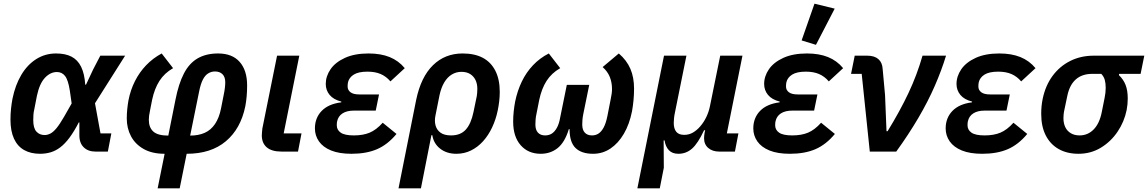

<svg xmlns="http://www.w3.org/2000/svg" viewBox="-20 -825 6248 1045"><path d="M586 -99 567 0H499Q459 0 435 -24Q411 -48 412 -92V-159H409Q383 -109 358.5 -76Q334 -43 308.5 -23.5Q283 -4 255.5 4Q228 12 198 12Q147 12 111 -8.5Q75 -29 56 -70.5Q37 -112 37 -174Q37 -205 40 -233.5Q43 -262 48 -288Q63 -362 96 -417.5Q129 -473 177.5 -503.5Q226 -534 285 -534Q336 -534 369.5 -516.5Q403 -499 421.5 -461.5Q440 -424 444 -364H448L487 -447L526 -522H661L497 -263L527 -99ZM223 -90Q238 -90 254 -98Q270 -106 288 -128Q306 -150 329 -190L370 -262L360 -332Q351 -390 334 -411.5Q317 -433 290 -433Q254 -433 224.5 -401.5Q195 -370 181 -304L167 -232Q163 -215 162 -201.5Q161 -188 161 -171Q161 -128 178 -109Q195 -90 223 -90Z M838 200 876 12Q808 12 762 -14Q716 -40 693 -83.5Q670 -127 670 -180Q670 -206 672.5 -230.5Q675 -255 679 -278Q690 -335 714.5 -383.5Q739 -432 775.5 -470Q812 -508 860 -534L922 -454Q875 -427 848 -385Q821 -343 808 -282L797 -226Q793 -208 791.5 -195.5Q790 -183 790 -173Q790 -131 814.5 -109Q839 -87 896 -87L935 -282Q952 -369 981 -425Q1010 -481 1056 -507.5Q1102 -534 1167 -534Q1244 -534 1284.5 -488Q1325 -442 1325 -360Q1325 -329 1322.5 -300.5Q1320 -272 1315 -246Q1290 -124 1209 -56Q1128 12 996 12L958 200ZM1064 -328 1015 -87Q1060 -87 1094 -102Q1128 -117 1150.5 -150.5Q1173 -184 1183 -235L1198 -311Q1202 -330 1204 -347Q1206 -364 1206 -377Q1206 -406 1191 -421Q1176 -436 1150 -436Q1130 -436 1113 -425.5Q1096 -415 1084 -391.5Q1072 -368 1064 -328Z M1621 -99 1602 0H1512Q1459 0 1432 -23Q1405 -46 1405 -88Q1405 -95 1406 -105.5Q1407 -116 1408 -126L1488 -522H1609L1524 -99Z M2063 -157 2138 -96Q2090 -38 2032 -13Q1974 12 1893 12Q1826 12 1782 -6Q1738 -24 1716 -55.5Q1694 -87 1694 -126Q1694 -183 1730.5 -221Q1767 -259 1837 -268L1838 -272Q1795 -283 1774 -308.5Q1753 -334 1753 -368Q1753 -410 1779 -448Q1805 -486 1857.5 -510Q1910 -534 1986 -534Q2052 -534 2100.5 -514.5Q2149 -495 2183 -454L2105 -382Q2082 -409 2052 -422Q2022 -435 1980 -435Q1931 -435 1905.5 -419Q1880 -403 1874 -377Q1873 -372 1872.5 -366.5Q1872 -361 1872 -354Q1872 -335 1887.5 -323Q1903 -311 1936 -311H2043L2025 -223H1906Q1868 -223 1844.5 -208Q1821 -193 1815 -165Q1814 -161 1813.5 -156Q1813 -151 1813 -143Q1813 -118 1834.5 -103Q1856 -88 1906 -88Q1956 -88 1992 -103Q2028 -118 2063 -157Z M2149 200 2245 -281Q2271 -406 2336.5 -470Q2402 -534 2498 -534Q2563 -534 2607.5 -510.5Q2652 -487 2676 -440Q2700 -393 2700 -325Q2700 -299 2697 -273.5Q2694 -248 2689 -224Q2679 -175 2658.5 -131.5Q2638 -88 2609 -56Q2580 -24 2543.5 -6Q2507 12 2464 12Q2411 12 2375.5 -16Q2340 -44 2333 -89H2328L2271 200ZM2435 -88Q2487 -88 2515.5 -120Q2544 -152 2557 -215L2575 -302Q2576 -309 2577 -319Q2578 -329 2578 -341Q2578 -369 2568 -389.5Q2558 -410 2539 -422Q2520 -434 2491 -434Q2463 -434 2439 -419.5Q2415 -405 2398 -376.5Q2381 -348 2372 -306L2350 -196Q2344 -167 2350.5 -142.5Q2357 -118 2377.5 -103Q2398 -88 2435 -88Z M3187 -363 3155 -206Q3151 -187 3150 -172Q3149 -157 3149 -147Q3149 -118 3163 -103Q3177 -88 3202 -88Q3222 -88 3237.5 -98Q3253 -108 3265.5 -131Q3278 -154 3286 -194L3304 -286Q3307 -300 3309 -314Q3311 -328 3311 -340Q3311 -376 3299 -406Q3287 -436 3260 -460L3348 -534Q3391 -497 3411 -450.5Q3431 -404 3431 -343Q3431 -310 3428 -279Q3425 -248 3420 -220Q3406 -149 3375.5 -97Q3345 -45 3302.5 -16.5Q3260 12 3208 12Q3145 12 3112.5 -19.5Q3080 -51 3080 -122H3076Q3054 -50 3015 -19Q2976 12 2923 12Q2855 12 2814 -34.5Q2773 -81 2773 -163Q2773 -191 2776 -219Q2779 -247 2784 -273Q2796 -331 2820 -381Q2844 -431 2881 -470Q2918 -509 2967 -534L3029 -454Q2982 -427 2955 -385Q2928 -343 2915 -282L2900 -206Q2896 -189 2895 -173Q2894 -157 2894 -147Q2894 -118 2908 -103Q2922 -88 2947 -88Q2968 -88 2983.5 -98Q2999 -108 3011 -129.5Q3023 -151 3029 -186L3065 -363Z M3571 200H3449L3594 -522H3716L3653 -210Q3650 -196 3648.5 -181Q3647 -166 3647 -156Q3647 -125 3660.5 -108Q3674 -91 3704 -91Q3730 -91 3751.5 -103.5Q3773 -116 3791 -137Q3811 -160 3824.5 -188.5Q3838 -217 3844 -247L3900 -522H4021L3936 -99H3999L3980 0H3894Q3858 0 3835 -19.5Q3812 -39 3812 -73Q3812 -80 3813 -88.5Q3814 -97 3815 -103L3818 -116H3812Q3779 -45 3747 -16.5Q3715 12 3672 12Q3639 12 3620.5 -7.5Q3602 -27 3597 -61H3592L3593 88Z M4449 -157 4524 -96Q4476 -38 4418 -13Q4360 12 4279 12Q4212 12 4168 -6Q4124 -24 4102 -55.5Q4080 -87 4080 -126Q4080 -183 4116.5 -221Q4153 -259 4223 -268L4224 -272Q4181 -283 4160 -308.5Q4139 -334 4139 -368Q4139 -410 4165 -448Q4191 -486 4243.5 -510Q4296 -534 4372 -534Q4438 -534 4486.5 -514.5Q4535 -495 4569 -454L4491 -382Q4468 -409 4438 -422Q4408 -435 4366 -435Q4317 -435 4291.5 -419Q4266 -403 4260 -377Q4259 -372 4258.5 -366.5Q4258 -361 4258 -354Q4258 -335 4273.5 -323Q4289 -311 4322 -311H4429L4411 -223H4292Q4254 -223 4230.5 -208Q4207 -193 4201 -165Q4200 -161 4199.5 -156Q4199 -151 4199 -143Q4199 -118 4220.5 -103Q4242 -88 4292 -88Q4342 -88 4378 -103Q4414 -118 4449 -157ZM4523 -778 4421 -581 4343 -605 4413 -805Z M4858 0H4714L4670 -423H4612L4632 -522H4700Q4739 -522 4760.5 -503.5Q4782 -485 4784 -450L4797 -308L4805 -111H4811Q4878 -220 4924.5 -318.5Q4971 -417 5001 -522H5129Q5105 -443 5068 -358Q5031 -273 4978.5 -183.5Q4926 -94 4858 0Z M5496 -157 5571 -96Q5523 -38 5465 -13Q5407 12 5326 12Q5259 12 5215 -6Q5171 -24 5149 -55.5Q5127 -87 5127 -126Q5127 -183 5163.5 -221Q5200 -259 5270 -268L5271 -272Q5228 -283 5207 -308.5Q5186 -334 5186 -368Q5186 -410 5212 -448Q5238 -486 5290.5 -510Q5343 -534 5419 -534Q5485 -534 5533.5 -514.5Q5582 -495 5616 -454L5538 -382Q5515 -409 5485 -422Q5455 -435 5413 -435Q5364 -435 5338.5 -419Q5313 -403 5307 -377Q5306 -372 5305.5 -366.5Q5305 -361 5305 -354Q5305 -335 5320.5 -323Q5336 -311 5369 -311H5476L5458 -223H5339Q5301 -223 5277.5 -208Q5254 -193 5248 -165Q5247 -161 5246.5 -156Q5246 -151 5246 -143Q5246 -118 5267.5 -103Q5289 -88 5339 -88Q5389 -88 5425 -103Q5461 -118 5496 -157Z M6188 -423H6071L6070 -416Q6095 -392 6106.5 -362Q6118 -332 6118 -289Q6118 -273 6116.5 -257.5Q6115 -242 6112 -226Q6099 -162 6062.5 -108Q6026 -54 5971.5 -21Q5917 12 5850 12Q5788 12 5742.5 -13.5Q5697 -39 5672 -87.5Q5647 -136 5647 -205Q5647 -227 5649 -247.5Q5651 -268 5655 -287Q5670 -359 5708.5 -411.5Q5747 -464 5804.5 -493Q5862 -522 5933 -522H6208ZM5974 -423H5925Q5869 -423 5835 -392.5Q5801 -362 5789 -303L5771 -217Q5770 -211 5769 -202Q5768 -193 5768 -182Q5768 -154 5778 -133Q5788 -112 5808 -100Q5828 -88 5856 -88Q5901 -88 5933 -121Q5965 -154 5977 -217L5992 -292Q5995 -307 5996.5 -320Q5998 -333 5998 -347Q5998 -372 5993 -390Q5988 -408 5974 -423Z"/></svg>

Font: IBM Plex Sans SemiBold
Style: Italic
Weight: 600
Italic angle: -11.31°
Designer: Mike Abbink, Paul van der Laan, Pieter van Rosmalen
Foundry: Bold Monday
Version: Version 3.201